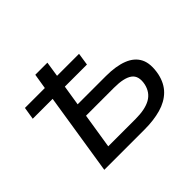

<svg xmlns="http://www.w3.org/2000/svg" viewBox="-151 -936 1167 1167"><g transform="rotate(-45 433.0 -352.5)"><path d="M151 0 234 -527H63L76 -607H247L263 -705H367L352 -607H541L529 -527H339L318 -396H561Q647 -396 704.5 -373.5Q762 -351 785.5 -304Q809 -257 794 -179Q780 -114 740 -74.5Q700 -35 638 -17.5Q576 0 496 0ZM269 -84H504Q586 -84 632.5 -110Q679 -136 692 -193Q705 -257 668 -284Q631 -311 546 -311H305Z"/></g></svg>

Font: Nunito Sans 7pt SemiExpanded Medium
Style: Italic
Weight: 500
Width: 6
Italic angle: -9°
Designer: Vernon Adams
Foundry: Vernon Adams
Version: Version 3.101;gftools[0.9.27]